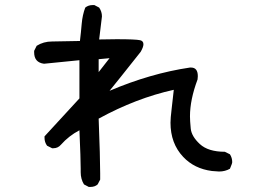

<svg xmlns="http://www.w3.org/2000/svg" viewBox="-20 -702 1040 759"><path d="M337 37H331L312 27Q299 6 299 -21V-35Q299 -72 294 -187Q252 -165 221 -130Q209 -116 191 -116H186L166 -126Q156 -140 156 -157V-163L294 -313V-464L154 -450Q115 -455 115 -495V-501L125 -521Q152 -538 186 -538L296 -540Q300 -573 303 -608Q306 -643 317 -672Q329 -682 347 -682H353L372 -672Q383 -656 383 -637L372 -546L441 -547Q516 -547 534 -543Q547 -540 547 -527Q547 -516 536 -497Q437 -372 413 -343Q575 -412 731 -435H735Q762 -435 762 -401L761 -388Q731 -308 731 -242Q731 -225 734 -194Q737 -163 770 -132.5Q803 -102 869 -102L889 -92Q898 -78 898 -61Q898 -56 889 -35Q870 -24 846 -24Q838 -24 818 -26Q748 -35 704 -82Q654 -135 654 -217Q654 -235 658.5 -271.5Q663 -308 667 -347Q518 -314 370 -233Q376 -78 376 -17V8L366 27Q355 37 337 37ZM370 -417 413 -472 370 -468Z"/></svg>

Font: Xiaolai SC
Style: Regular
Weight: 400
Designer: Nozomi Seto 瀬戸のぞみ
Version: Version 3.11;December 4, 2020;FontCreator 13.0.0.2613 64-bit